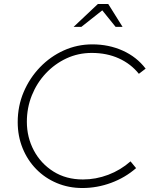

<svg xmlns="http://www.w3.org/2000/svg" viewBox="-20 -934 752 965"><path d="M394 11Q325 11 265.5 -14Q206 -39 162 -84Q118 -129 93.5 -189.5Q69 -250 69 -320Q69 -401 99 -471.5Q129 -542 181 -596Q233 -650 300.5 -680.5Q368 -711 444 -711Q527 -711 597 -679.5Q667 -648 712 -589L678 -563Q638 -613 577.5 -640.5Q517 -668 441 -668Q373 -668 314 -640.5Q255 -613 210 -565Q165 -517 140 -454.5Q115 -392 115 -322Q115 -244 150 -178Q185 -112 248.5 -72Q312 -32 397 -32Q462 -32 524 -55.5Q586 -79 636 -123L664 -89Q609 -41 538.5 -15Q468 11 394 11ZM350 -799 472 -914H524L596 -799H561L494 -882L389 -799Z"/></svg>

Font: Red Hat Display
Style: Italic
Weight: 300
Italic angle: -12°
Designer: Pentagram, MCKL
Foundry: Pentagram, MCKL
Version: Version 1.023